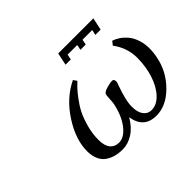

<svg xmlns="http://www.w3.org/2000/svg" viewBox="-131 -808 1028 1028"><g transform="rotate(-45 383.0 -294.0)"><path d="M386.2 -527.8 400.9 -598.1H667L651.9 -527.8H611.8L618.2 -558.1H544.9L539.1 -527.8H499L504.9 -558.1H432.1L425.8 -527.8ZM758.8 -206.1Q740.7 -118.2 676 -54.2Q611.3 9.8 538.1 9.8Q443.4 9.8 428.2 -87.9Q398.4 -37.6 360.1 -13.9Q321.8 9.8 282.2 9.8Q252.9 9.8 228.5 3.2Q204.1 -3.4 183.6 -17.6Q163.1 -31.7 151.6 -57.6Q140.1 -83.5 140.1 -119.1Q140.1 -206.5 202.1 -302.2Q264.2 -397.9 356 -441.9L370.1 -421.9Q355.5 -408.2 343.3 -395.8Q331.1 -383.3 307.4 -352.1Q283.7 -320.8 267.8 -289.6Q252 -258.3 239 -211.9Q226.1 -165.5 226.1 -118.2Q226.1 -73.2 244.4 -51.5Q262.7 -29.8 293.9 -29.8Q333 -29.8 368.4 -74.5Q403.8 -119.1 419.9 -192.9Q422.4 -205.6 423.6 -229Q424.8 -252.4 426.8 -262.2Q429.2 -273.9 456.5 -282.5Q483.9 -291 501 -291Q515.1 -291 515.1 -272.9Q515.1 -272 514.6 -269.3Q514.2 -266.6 514.2 -265.1Q513.2 -261.2 503.4 -234.1Q493.7 -207 485.8 -175Q478 -143.1 478 -117.2Q478 -75.2 495.1 -52.5Q512.2 -29.8 540 -29.8Q580.1 -29.8 613.8 -65.9Q647.5 -102.1 665.8 -159.9Q684.1 -217.8 684.1 -283.2Q684.1 -357.9 637.2 -420.9L653.8 -441.9Q673.3 -435.5 692.1 -422.9Q710.9 -410.2 728 -389.9Q745.1 -369.6 755.6 -338.6Q766.1 -307.6 766.1 -271Q766.1 -240.2 758.8 -206.1Z"/></g></svg>

Font: Linear Smooth
Style: Italic
Weight: 400
Designer: Philipp H. Poll, Flanker
Foundry: Philipp H. Poll, reworked by Flanker
Version: Version 1.061 | FøM Fix